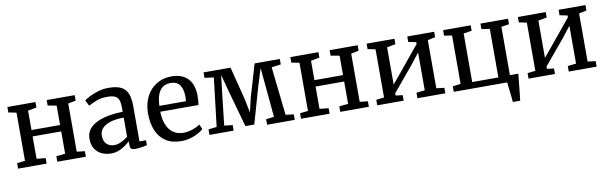

<svg xmlns="http://www.w3.org/2000/svg" viewBox="-48 -1047 5388 1704"><g transform="rotate(-10 2646.0 -195.0)"><path d="M39.1 0V-49.6L111.6 -57.9V-491.8L40.3 -505.9V-555.3H293.5V-505.9L215.7 -491.8V-316.9H473.3V-491.8L394.6 -505.9V-555.3H647V-505.9L577.8 -491.8V-57.9L650.1 -49.6V0H392.5V-49.6L473.3 -57.9V-259.1H215.7V-57.9L296.2 -49.6V0Z M876.4 11Q831.6 11 793.4 -6.5Q755.3 -24 732 -59.8Q708.8 -95.5 708.8 -150Q708.8 -200.5 736.2 -235.7Q763.7 -270.8 810.6 -292.5Q857.6 -314.2 917 -324.7Q976.5 -335.2 1040.8 -336V-371.5Q1040.8 -416.7 1031.2 -442.6Q1021.6 -468.4 997 -479.4Q972.4 -490.5 927 -490.5Q868.7 -490.5 824.9 -472Q781.1 -453.4 757.1 -440.6L731.4 -492.9Q741.5 -501.9 774.7 -519.6Q807.8 -537.4 854.8 -552.1Q901.8 -566.9 953.4 -566.9Q1023.8 -566.9 1065.1 -546.7Q1106.3 -526.6 1124.1 -483.2Q1141.9 -439.8 1141.9 -370.3V-51.1H1200.9V-6.6Q1189.8 -3.8 1171.6 -0.3Q1153.4 3.2 1133.3 5.8Q1113.1 8.4 1096.2 8.4Q1069.8 8.4 1059 0.5Q1048.2 -7.4 1048.2 -37.1V-69Q1035.7 -56.6 1011.1 -37.6Q986.5 -18.6 952.3 -3.8Q918.1 11 876.4 11ZM920 -57.4Q946.7 -57.4 980.8 -73.1Q1014.9 -88.8 1040.8 -111.3V-283.3Q965.8 -282.9 917.3 -266.9Q868.8 -250.8 845.2 -223.6Q821.7 -196.4 821.7 -161.8Q821.7 -124.6 834.5 -101.6Q847.3 -78.6 869.6 -68Q891.9 -57.4 920 -57.4Z M1508.4 11Q1424.7 11 1369.3 -26Q1314 -63 1286.8 -128.6Q1259.5 -194.2 1259.5 -279.4Q1259.5 -345.4 1278.8 -398.9Q1298.1 -452.4 1333.1 -490.7Q1368 -528.9 1415.8 -549.4Q1463.7 -570 1520.7 -570Q1614.2 -570 1665.6 -518.6Q1717 -467.1 1720 -370.6Q1720 -340.5 1718.7 -318Q1717.3 -295.5 1713.3 -278.2H1369.6Q1370.3 -230 1381.5 -189.7Q1392.7 -149.4 1414.1 -120Q1435.5 -90.6 1467 -74.6Q1498.6 -58.5 1539.9 -58.5Q1582 -58.5 1625 -73.5Q1667.9 -88.5 1690.7 -106.8L1710.2 -63Q1692.3 -44.4 1660.6 -27.5Q1628.8 -10.7 1589.2 0.2Q1549.5 11 1508.4 11ZM1370 -330.9H1610Q1611.2 -339.6 1612 -352.1Q1612.7 -364.7 1612.7 -374.1Q1612.7 -434.9 1587.4 -474.3Q1562.1 -513.7 1502.1 -513.7Q1475.3 -513.7 1452.4 -504.5Q1429.4 -495.3 1411.8 -474.3Q1394.2 -453.4 1383.5 -418.2Q1372.8 -383 1370 -330.9Z M1763.8 0V-49.6L1838.7 -58.6L1890.7 -495.3L1808.4 -506.6V-555.3H2051.6L2126.9 -259L2152.1 -133.8L2181.4 -259L2268.6 -555.3H2495.5V-506.2L2411.6 -494.9L2459.7 -58.6L2532.5 -49.6V0H2283V-49.6L2355.2 -58.6L2328.6 -346.8L2313.6 -504.8L2264.8 -348.6L2171.5 -21.7H2091.4L1999.6 -349.9L1958.3 -505.2L1939.5 -348.4L1907 -58.6L1981.8 -49.6V0Z M2589.1 0V-49.6L2661.6 -57.9V-491.8L2590.3 -505.9V-555.3H2843.5V-505.9L2765.7 -491.8V-316.9H3023.3V-491.8L2944.6 -505.9V-555.3H3197V-505.9L3127.8 -491.8V-57.9L3200.1 -49.6V0H2942.5V-49.6L3023.3 -57.9V-259.1H2765.7V-57.9L2846.2 -49.6V0Z M3275.8 0V-49.6L3347.2 -58.1V-492.1L3277.7 -506.2V-555.3H3528.7V-506.2L3451.3 -492.1V-156L3524.1 -243.9L3714.1 -475.1V-492.1L3644.3 -506.2V-555.3H3886.4V-506.2L3818.2 -491.8V-58.1L3889.4 -49.6V0H3638.1V-49.6L3714.1 -58.1V-399.2L3635.7 -298.8L3451.3 -77.5V-57.3L3513.9 -49.6V0Z M4466 180Q4464.8 159.8 4462.2 136.2Q4459.7 112.6 4456.8 88.3Q4453.8 64 4451.2 41.3Q4448.5 18.6 4446.9 0H3965.3V-49.6L4037.3 -58.6V-494.7L3967.1 -505.9V-555.3H4215.5V-505.9L4141.7 -494.7V-56.9H4377.4V-494.7L4303.6 -505.9V-555.3H4552.1V-505.9L4481.8 -494.7V-59.2H4557.7Q4555.6 -39.2 4553 -15.1Q4550.5 9 4547.9 35Q4545.4 61 4542.5 86.8Q4539.7 112.7 4537.2 136.6Q4534.7 160.5 4532.2 180Z M4639.3 0V-49.6L4710.7 -58.1V-492.1L4641.2 -506.2V-555.3H4892.2V-506.2L4814.8 -492.1V-156L4887.6 -243.9L5077.6 -475.1V-492.1L5007.8 -506.2V-555.3H5249.9V-506.2L5181.7 -491.8V-58.1L5252.9 -49.6V0H5001.6V-49.6L5077.6 -58.1V-399.2L4999.2 -298.8L4814.8 -77.5V-57.3L4877.4 -49.6V0Z"/></g></svg>

Font: Merriweather Light
Style: Regular
Weight: 300
Designer: Eben Sorkin
Foundry: Eben Sorkin
Version: Version 2.100